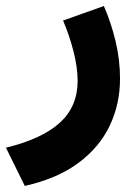

<svg xmlns="http://www.w3.org/2000/svg" viewBox="-67 -343 434 632"><path d="M274.9 -323.2Q298.8 -268.6 313.5 -207Q328.1 -145.5 328.1 -84.5Q328.1 0 293.9 71.3Q259.8 142.6 190.4 193.8Q121.1 245.1 14.6 269L-47.4 143.1Q71.3 114.3 129.9 61Q188.5 7.8 188.5 -76.7Q188.5 -121.6 174.6 -175.3Q160.6 -229 140.6 -275.4Z"/></svg>

Font: Vazir Black UI
Style: Black-UI
Weight: 900
Designer: Saber Rastikerdar
Foundry: Saber Rastikerdar
Version: Version 30.1.0